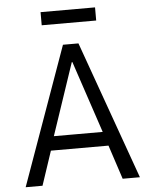

<svg xmlns="http://www.w3.org/2000/svg" viewBox="-59 -928 765 976"><g transform="rotate(-5 323.5 -440.0)"><path d="M32 0 284 -705H363L615 0H527L461 -201L497 -174H150L185 -201L118 0ZM321 -613 192 -230 176 -246H471L452 -230L324 -613ZM185 -813V-880H463V-813Z"/></g></svg>

Font: Nunito Sans 7pt Condensed
Style: Regular
Weight: 400
Width: 3
Designer: Vernon Adams
Foundry: Vernon Adams
Version: Version 3.101;gftools[0.9.27]